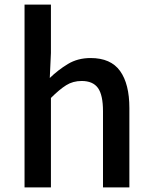

<svg xmlns="http://www.w3.org/2000/svg" viewBox="-20 -817 661 837"><path d="M87 0V-797H202V-586L197 -477Q233 -512 276 -538Q319 -564 375 -564Q463 -564 503.5 -507.5Q544 -451 544 -346V0H429V-332Q429 -403 407 -433.5Q385 -464 336 -464Q298 -464 268.5 -445.5Q239 -427 202 -390V0Z"/></svg>

Font: Source Han Sans SC Medium
Style: Regular
Weight: 500
Designer: Ryoko NISHIZUKA 西塚涼子 (kana, bopomofo & ideographs); Paul D. Hunt (Latin, Greek & Cyrillic); Sandoll Communications 산돌커뮤니
Foundry: Adobe
Version: Version 2.004;hotconv 1.0.118;makeotfexe 2.5.65603